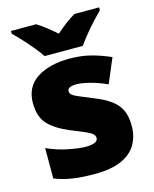

<svg xmlns="http://www.w3.org/2000/svg" viewBox="-116 -844 749 932"><g transform="rotate(-15 258.5 -378.0)"><path d="M477 -170Q477 -118 453.5 -77Q430 -36 378.5 -13Q327 10 243 10Q184 10 137.5 3.5Q91 -3 43 -21V-174Q96 -150 150 -139.5Q204 -129 235 -129Q297 -129 297 -157Q297 -169 287 -178Q277 -187 251.5 -198Q226 -209 179 -228Q110 -257 76 -294.5Q42 -332 42 -400Q42 -481 104.5 -522Q167 -563 270 -563Q325 -563 373 -551Q421 -539 473 -516L421 -393Q380 -412 338 -423Q296 -434 271 -434Q224 -434 224 -411Q224 -401 232.5 -393Q241 -385 265 -375Q289 -365 335 -346Q383 -327 414.5 -304.5Q446 -282 461.5 -250.5Q477 -219 477 -170ZM156 -606Q141 -629 118.5 -656Q96 -683 72.5 -708.5Q49 -734 30 -752V-766H156Q182 -750 203.5 -733Q225 -716 251 -693Q277 -716 300 -733.5Q323 -751 349 -766H473V-752Q456 -735 432.5 -709.5Q409 -684 386.5 -656.5Q364 -629 348 -606Z"/></g></svg>

Font: Noto Sans Telugu Black
Style: Regular
Weight: 900
Designer: Jelle Bosma - Monotype Design Team
Foundry: Monotype Imaging Inc.
Version: Version 2.005; ttfautohint (v1.8.4.7-5d5b)